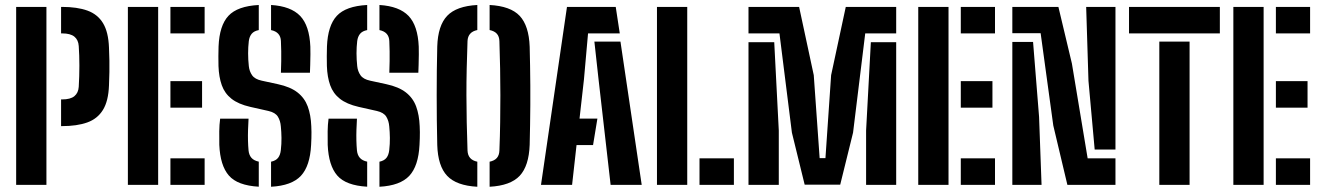

<svg xmlns="http://www.w3.org/2000/svg" viewBox="-20 -723 5169 751"><path d="M218.9 -229.7V-334.1H222.6Q255.6 -334.1 271 -346.9Q286.5 -359.7 288 -383.5Q290.5 -424.2 290.5 -465.9Q290.5 -507.6 288 -542.9Q286.5 -566.9 270.9 -579.7Q255.3 -592.4 222.8 -592.4H218.9V-696H222.8Q282.1 -696 322.1 -681.5Q362.1 -667 383.1 -632.2Q404.1 -597.5 406.3 -536.5Q407.6 -507.7 407.9 -485.6Q408.2 -463.5 407.9 -441.1Q407.6 -418.7 406.3 -389.1Q404.1 -327.8 382.7 -293.1Q361.3 -258.3 321.2 -244Q281.1 -229.7 222.6 -229.7ZM43.2 0V-696H161.6V0Z M480.2 0V-696H598.6V0ZM646.6 0V-103.7H780.4V0ZM646.6 -301.9V-405.6H770.4V-301.9ZM646.6 -592.4V-696H780.4V-592.4Z M1040.2 7.5V-90.5Q1059.1 -94.5 1067.8 -105.8Q1076.5 -117.1 1078.5 -136Q1081.3 -160.4 1081 -183.7Q1080.7 -206.9 1078.5 -228.6Q1076.8 -250.5 1066.9 -266.7Q1056.9 -282.8 1030.3 -288.9L958.8 -305Q912.2 -315.6 885.5 -336.7Q858.9 -357.7 847.5 -389.7Q836.1 -421.6 834.6 -464.8Q834.1 -484.8 834.2 -503.3Q834.4 -521.8 834.9 -540.9Q838.1 -622.9 873.4 -661Q908.7 -699.1 992.2 -703.5V-605.3Q973.6 -601.8 964.5 -590.9Q955.5 -580 953.2 -562.4Q950.5 -539.3 950.5 -514.2Q950.6 -489.1 953.2 -464.8Q955.3 -443.9 966.2 -428.5Q977 -413.1 1004 -407.4L1066.8 -393.8Q1115.7 -383.3 1143.6 -361.5Q1171.5 -339.7 1183.7 -306.6Q1195.9 -273.4 1197.6 -229.4Q1198.3 -218.1 1198.3 -206.4Q1198.4 -194.8 1198 -182.3Q1197.5 -169.9 1196.9 -156.3Q1192.7 -73.5 1156.9 -35.2Q1121.1 3.1 1040.2 7.5ZM992.2 7.3Q909 2.6 875.2 -36.4Q841.3 -75.3 837.8 -156.3Q837.2 -184 837.6 -209.5Q837.9 -235 841.1 -258.9H952.2Q950.8 -236.9 950.2 -215.3Q949.5 -193.8 950 -173.3Q950.5 -152.8 952.2 -134.4Q954 -116.5 963.6 -105.6Q973.2 -94.7 992.2 -90.7ZM1078.8 -438.5Q1079.8 -463.1 1080 -483.4Q1080.3 -503.7 1080 -522.8Q1079.8 -541.9 1078.8 -562.4Q1078.1 -580 1068.5 -590.7Q1058.9 -601.5 1040.2 -605.3V-703.5Q1117.7 -698.7 1154.1 -660.7Q1190.4 -622.7 1193.9 -540.6Q1194.4 -531.2 1194.2 -510.5Q1194 -489.8 1193.4 -469Q1192.8 -448.3 1192.3 -438.5Z M1464.2 7.5V-90.5Q1483.1 -94.5 1491.8 -105.8Q1500.5 -117.1 1502.5 -136Q1505.3 -160.4 1505 -183.7Q1504.7 -206.9 1502.5 -228.6Q1500.8 -250.5 1490.9 -266.7Q1480.9 -282.8 1454.3 -288.9L1382.8 -305Q1336.2 -315.6 1309.5 -336.7Q1282.9 -357.7 1271.5 -389.7Q1260.1 -421.6 1258.6 -464.8Q1258.1 -484.8 1258.2 -503.3Q1258.4 -521.8 1258.9 -540.9Q1262.1 -622.9 1297.4 -661Q1332.7 -699.1 1416.2 -703.5V-605.3Q1397.6 -601.8 1388.5 -590.9Q1379.5 -580 1377.2 -562.4Q1374.5 -539.3 1374.5 -514.2Q1374.6 -489.1 1377.2 -464.8Q1379.3 -443.9 1390.2 -428.5Q1401 -413.1 1428 -407.4L1490.8 -393.8Q1539.7 -383.3 1567.6 -361.5Q1595.5 -339.7 1607.7 -306.6Q1619.9 -273.4 1621.6 -229.4Q1622.3 -218.1 1622.3 -206.4Q1622.4 -194.8 1622 -182.3Q1621.5 -169.9 1620.9 -156.3Q1616.7 -73.5 1580.9 -35.2Q1545.1 3.1 1464.2 7.5ZM1416.2 7.3Q1333 2.6 1299.2 -36.4Q1265.3 -75.3 1261.8 -156.3Q1261.2 -184 1261.6 -209.5Q1261.9 -235 1265.1 -258.9H1376.2Q1374.8 -236.9 1374.2 -215.3Q1373.5 -193.8 1374 -173.3Q1374.5 -152.8 1376.2 -134.4Q1378 -116.5 1387.6 -105.6Q1397.2 -94.7 1416.2 -90.7ZM1502.8 -438.5Q1503.8 -463.1 1504 -483.4Q1504.3 -503.7 1504 -522.8Q1503.8 -541.9 1502.8 -562.4Q1502.1 -580 1492.5 -590.7Q1482.9 -601.5 1464.2 -605.3V-703.5Q1541.7 -698.7 1578.1 -660.7Q1614.4 -622.7 1617.9 -540.6Q1618.4 -531.2 1618.2 -510.5Q1618 -489.8 1617.4 -469Q1616.8 -448.3 1616.3 -438.5Z M1847 7.5Q1765.2 3.1 1729 -35.3Q1692.8 -73.6 1690.3 -155.9Q1689.2 -204.8 1688.6 -253.5Q1688.1 -302.3 1688.1 -350.6Q1688.1 -399 1688.6 -446.6Q1689.2 -494.2 1690.3 -541Q1692.8 -622.9 1729.1 -661.1Q1765.4 -699.2 1847 -703.5V-605.5Q1828.3 -601.6 1819 -590.9Q1809.6 -580.3 1808.7 -562.8Q1806.7 -508 1805.5 -455.3Q1804.3 -402.7 1804.4 -350.4Q1804.5 -298.2 1805.6 -244.6Q1806.8 -191 1808.7 -133.9Q1809.6 -115.7 1819 -105.1Q1828.3 -94.4 1847 -90.5ZM1895.1 7.5V-90.5Q1914.1 -94.4 1923.5 -105.2Q1932.9 -116.1 1933.4 -134.7Q1935.7 -191.4 1936.4 -244.8Q1937.2 -298.2 1937.2 -350.4Q1937.2 -402.7 1936.2 -455.1Q1935.3 -507.6 1933.4 -562Q1932.9 -580.3 1923.5 -590.9Q1914.1 -601.6 1895.1 -605.5V-703.5Q1976.7 -699.2 2012.8 -660.9Q2048.8 -622.5 2051.8 -540.3Q2052.8 -503.1 2053.4 -465.3Q2054 -427.5 2054.3 -389.1Q2054.5 -350.6 2054.3 -311.9Q2054 -273.2 2053.4 -234.3Q2052.8 -195.4 2051.8 -156.6Q2048.9 -74 2012.8 -35.4Q1976.7 3.1 1895.1 7.5Z M2096.1 0 2197.7 -696H2388.4L2404.2 -592.4H2280.1L2264.1 -412.3L2246.8 -259.1H2316.7L2299.7 -155.5H2235.1L2217.7 0ZM2368.4 0 2321.2 -412.5 2304.9 -560.3H2406.9L2490 0Z M2549.7 0V-696H2668.1V0ZM2716.1 0V-103.7H2850.6V0Z M3127.4 -0.8 3077.5 -204.2 3028.8 -592.4H2907.7V-696H3105.7L3163 -429L3186 -104.4H3208.7L3230.9 -429L3288.2 -696H3485.4V-592.4H3364.3L3316.7 -204.2L3266.5 -0.8ZM2907.7 0V-557.9H3008.4L3026.2 -212.4V0ZM3367.7 0V-212.4L3386.3 -557.9H3485.4V0Z M3571.7 0V-696H3690.1V0ZM3738.1 0V-103.7H3871.9V0ZM3738.1 -301.9V-405.6H3861.9V-301.9ZM3738.1 -592.4V-696H3871.9V-592.4Z M4155 0 4099.9 -232 4050.4 -593.2H3939.7V-696H4119.9L4172.7 -474.5L4234.3 -103.6H4343.1V0ZM3939.7 0V-558.9H4020.8L4044.3 -265.9L4054 0ZM4261.8 -138.1 4237.5 -406.8 4228.5 -696H4343.1V-138.1Z M4514.6 0V-560.3H4633V0ZM4396.1 -592.4V-696H4751.4V-592.4Z M4804.2 0V-696H4922.6V0ZM4970.6 0V-103.7H5104.4V0ZM4970.6 -301.9V-405.6H5094.4V-301.9ZM4970.6 -592.4V-696H5104.4V-592.4Z"/></svg>

Font: Big Shoulders Stencil Display SC Thin
Style: Regular
Weight: 100
Designer: Patric King
Foundry: XO Type Co
Version: Version 2.001